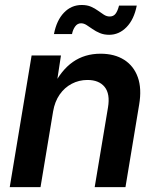

<svg xmlns="http://www.w3.org/2000/svg" viewBox="-20 -769 645 789"><path d="M198.2 -311 146.5 0H20L109.9 -541H230.5L210 -406.7L196.8 -410.6Q231 -480.5 279.5 -514.4Q328.1 -548.3 393.1 -548.3Q450.7 -548.3 490.2 -523.2Q529.8 -498 546.4 -451.4Q563 -404.8 551.8 -338.9L495.6 0H369.1L423.8 -327.6Q433.1 -383.3 409.9 -411.9Q386.7 -440.4 339.4 -440.4Q304.7 -440.4 274.9 -424.8Q245.1 -409.2 225.1 -380.4Q205.1 -351.6 198.2 -311ZM428.7 -626Q407.2 -626 390.4 -633.1Q373.5 -640.1 360.1 -649.7Q346.7 -659.2 335.4 -666.3Q324.2 -673.3 313 -673.3Q298.3 -673.3 288.8 -660.2Q279.3 -647 275.9 -628.9H201.7Q212.4 -685.1 242.7 -716.8Q272.9 -748.5 315.9 -748.5Q337.9 -748.5 354 -741.5Q370.1 -734.4 382.8 -725.1Q395.5 -715.8 407 -708.5Q418.5 -701.2 430.7 -701.2Q446.3 -701.2 454.8 -712.4Q463.4 -723.6 469.2 -746.1H542Q530.8 -689 500 -657.5Q469.2 -626 428.7 -626Z"/></svg>

Font: Inter 17pt SemiBold
Style: Italic
Weight: 600
Italic angle: -9.3988°
Version: Version 4.001;git-66647c0bb